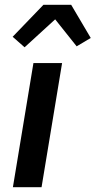

<svg xmlns="http://www.w3.org/2000/svg" viewBox="-20 -784 400 804"><path d="M34 0 120 -520H240L154 0ZM83 -586 33 -630 162 -764H278L360 -625L301 -590L211 -703Z"/></svg>

Font: Iosevka Aile
Style: Bold Italic
Weight: 700
Italic angle: -9°
Designer: Belleve Invis
Foundry: Belleve Invis
Version: Version 28.0.1; ttfautohint (v1.8.4)